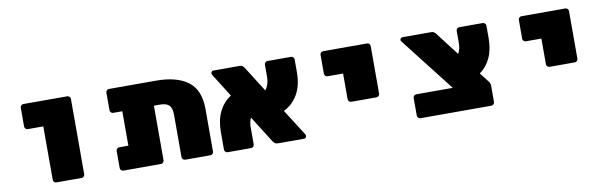

<svg xmlns="http://www.w3.org/2000/svg" viewBox="-45 -1161 5190 1621"><g transform="rotate(-10 2550.0 -350.0)"><path d="M553 0H337Q326 0 318 -8Q310 -16 310 -27V-485H177Q166 -485 158 -493Q150 -501 150 -512V-673Q150 -684 158 -692Q166 -700 177 -700H553Q564 -700 572 -692Q580 -684 580 -673V-27Q580 -16 572 -8Q564 0 553 0Z M989 -495H911Q900 -495 892 -503Q884 -511 884 -522V-673Q884 -684 892 -692Q900 -700 911 -700H1313Q1492 -700 1588 -627.5Q1684 -555 1684 -391V-27Q1684 -16 1676 -8Q1668 0 1657 0H1441Q1430 0 1422 -8Q1414 -16 1414 -27V-390Q1414 -447 1390.5 -471Q1367 -495 1313 -495H1260V-27Q1260 -16 1252 -8Q1244 0 1233 0H911Q900 0 892 -8Q884 -16 884 -27V-173Q884 -184 892 -192Q900 -200 911 -200H989Z M2033 -177V-27Q2033 -16 2025 -8Q2017 0 2006 0H1805Q1794 0 1786 -8Q1778 -16 1778 -27V-178Q1778 -279 1814 -352Q1850 -425 1915 -466L1790 -665Q1786 -672 1786 -679Q1786 -688 1791.5 -694Q1797 -700 1806 -700H2027Q2045 -700 2054 -694Q2063 -688 2071 -676L2209 -458Q2224 -478 2233.5 -506Q2243 -534 2243 -565V-673Q2243 -684 2251 -692Q2259 -700 2270 -700H2471Q2482 -700 2490 -692Q2498 -684 2498 -673V-564Q2498 -452 2454.5 -375.5Q2411 -299 2333 -261L2476 -36Q2480 -30 2480 -25Q2480 -20 2480 -19Q2480 -11 2474 -5.5Q2468 0 2460 0H2239Q2221 0 2211.5 -6.5Q2202 -13 2194 -25L2049 -254Q2033 -215 2033 -177Z M3123 -238H2907Q2896 -238 2888 -246Q2880 -254 2880 -265V-485H2747Q2736 -485 2728 -493Q2720 -501 2720 -512V-673Q2720 -684 2728 -692Q2736 -700 2747 -700H3123Q3134 -700 3142 -692Q3150 -684 3150 -673V-265Q3150 -254 3142 -246Q3134 -238 3123 -238Z M3411 -667Q3406 -674 3406 -679Q3406 -688 3412.5 -694Q3419 -700 3428 -700H3668Q3686 -700 3693 -696Q3700 -692 3710 -682L3866 -479Q3887 -519 3887 -565V-673Q3887 -684 3895 -692Q3903 -700 3914 -700H4115Q4126 -700 4134 -692Q4142 -684 4142 -673V-564Q4142 -468 4109 -397.5Q4076 -327 4017 -285L4079 -205Q4087 -195 4090 -186.5Q4093 -178 4093 -166V-27Q4093 -16 4085 -8Q4077 0 4066 0H3458Q3447 0 3439 -8Q3431 -16 3431 -27V-178Q3431 -189 3439 -197Q3447 -205 3458 -205H3771Z M4823 -238H4607Q4596 -238 4588 -246Q4580 -254 4580 -265V-485H4447Q4436 -485 4428 -493Q4420 -501 4420 -512V-673Q4420 -684 4428 -692Q4436 -700 4447 -700H4823Q4834 -700 4842 -692Q4850 -684 4850 -673V-265Q4850 -254 4842 -246Q4834 -238 4823 -238Z"/></g></svg>

Font: Rubik Mono One
Style: Regular
Weight: 400
Designer: Hubert and Fischer with Elvire Volk Leonovitch (Cyrillic Expansion: Cyreal)
Foundry: Hubert and Fischer with Elvire Volk Leonovitch
Version: Version 2.000